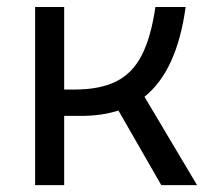

<svg xmlns="http://www.w3.org/2000/svg" viewBox="-20 -538 626 558"><path d="M82 0V-517.6H166.5V-277.8H196.8Q270.5 -277.8 317.6 -301.3Q364.7 -324.7 391.8 -377.2Q418.9 -429.7 431.6 -517.6H519.5Q494.1 -332 399.9 -256.8L552.7 0H448.7L324.2 -216.8Q276.4 -201.2 216.3 -201.2H166.5V0Z"/></svg>

Font: Cascadia Mono NF SemiLight
Style: Regular
Weight: 350
Monospace: yes
Designer: Aaron Bell
Foundry: Saja Typeworks
Version: Version 2404.023; ttfautohint (v1.8.4)